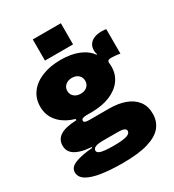

<svg xmlns="http://www.w3.org/2000/svg" viewBox="-234 -918 1156 1274"><g transform="rotate(-30 344.5 -281.0)"><path d="M329 223Q236 223 166.5 212.5Q97 202 58.5 178.5Q20 155 20 117Q20 78 70 59Q120 40 201 34V16L285 28Q254.5 28 238.2 33Q222 38 216 45.5Q210 53 210 60Q210 73 224.5 80.2Q239 87.5 266.8 90.2Q294.5 93 334 93Q404.5 93 433.2 83.2Q462 73.5 462 54Q462 28 405 28H233Q143 28 90.5 2.5Q38 -23 38 -76Q38 -124 77.2 -149.2Q116.5 -174.5 202 -178V-203L315 -173H277Q257.5 -173 247.2 -168.2Q237 -163.5 237 -153Q237 -143.5 247.2 -139.8Q257.5 -136 278 -136H429Q497.5 -136 550.2 -117Q603 -98 633 -59.2Q663 -20.5 663 38Q663 96.5 629.2 137.8Q595.5 179 522 201Q448.5 223 329 223ZM315 -173Q232.5 -173 170.5 -198Q108.5 -223 73.8 -268.2Q39 -313.5 39 -375Q39 -436.5 73 -482Q107 -527.5 168.5 -552.2Q230 -577 312 -577Q391.5 -577 449.8 -552.5Q508 -528 538 -483Q560.5 -457 571.2 -429.2Q582 -401.5 582 -370Q582 -310 548.8 -265.8Q515.5 -221.5 455.5 -197.2Q395.5 -173 315 -173ZM316 -315Q336 -315 351.2 -322.5Q366.5 -330 375.2 -343.5Q384 -357 384 -375Q384 -393.5 375.2 -407.2Q366.5 -421 351.2 -428.5Q336 -436 316 -436Q296 -436 280.5 -428.5Q265 -421 256 -407.2Q247 -393.5 247 -375Q247 -357 256 -343.5Q265 -330 280.5 -322.5Q296 -315 316 -315ZM582 -370 543 -429 512 -475 540 -489Q537 -496 535.5 -504.2Q534 -512.5 534 -519Q534 -548 547.5 -567Q561 -586 585.2 -595.5Q609.5 -605 642 -605Q652 -605 660.2 -604.2Q668.5 -603.5 676 -602V-414Q656.5 -418 639 -419.5Q621.5 -421 611 -421Q599.5 -421 592.8 -419Q586 -417 583 -413Q580 -409 580 -403Q580 -399.5 580.5 -395Q581 -390.5 581.5 -384.2Q582 -378 582 -370ZM219.5 -786.5H434.5V-624.5H219.5Z"/></g></svg>

Font: Hepta Slab ExtraBold
Style: Regular
Weight: 800
Designer: Michael LaGattuta
Foundry: Michael LaGattuta
Version: Version 1.102